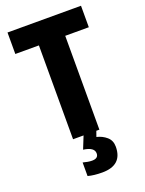

<svg xmlns="http://www.w3.org/2000/svg" viewBox="-174 -796 844 1117"><g transform="rotate(-20 248.0 -237.0)"><path d="M328 0H165V-581H19V-714H474V-581H328ZM384 125Q384 87 358 64.5Q332 42 297 34L309 0H230L199 77Q266 86 266 124Q266 155 227 155Q214 155 200 152.5Q186 150 171 146V230Q208 240 259 240Q384 240 384 125Z"/></g></svg>

Font: Noto Sans Display SemiCondensed Extra
Style: Regular
Weight: 800
Width: 4
Designer: Monotype Design Team
Foundry: Monotype Imaging Inc.
Version: Version 1.900